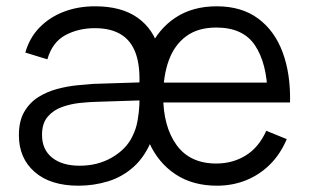

<svg xmlns="http://www.w3.org/2000/svg" viewBox="-20 -575 982 610"><path d="M669.5 15Q592 15 537.2 -21.5Q482.5 -58 453.8 -122Q425 -186 425 -268.5Q425 -354 454 -418.5Q483 -483 537.5 -519Q592 -555 668.5 -555Q747.5 -555 800 -516.2Q852.5 -477.5 878 -408.8Q903.5 -340 901.5 -249.5H830V-275.5Q828 -374 790.2 -430.8Q752.5 -487.5 667 -487.5Q609 -487.5 571.5 -459.8Q534 -432 516.2 -383Q498.5 -334 498.5 -270Q498.5 -173 541 -114.2Q583.5 -55.5 667 -55.5Q719.5 -55.5 761 -81.2Q802.5 -107 826 -159.5L891 -133Q871 -85.5 837.8 -52.5Q804.5 -19.5 761.5 -2.2Q718.5 15 669.5 15ZM233 -48.5Q291 -48.5 336 -74.8Q381 -101 400.5 -141.5Q412.5 -165 417.2 -192.5Q422 -220 422.8 -242.8Q423.5 -265.5 423 -275.5L440.5 -256.5L286 -251.5Q264 -251 234.5 -248Q205 -245 177.5 -235.2Q150 -225.5 131.8 -204.5Q113.5 -183.5 113.5 -146.5Q113.5 -100 145.5 -74.2Q177.5 -48.5 233 -48.5ZM229.5 15Q140 15 90 -28.8Q40 -72.5 40 -145.5Q40 -190.5 57.2 -220Q74.5 -249.5 102.2 -266.8Q130 -284 162.2 -292.5Q194.5 -301 224.8 -304Q255 -307 276.5 -308.5L433.5 -313.5L422.5 -301Q426 -362.5 411.8 -403.8Q397.5 -445 365 -465.2Q332.5 -485.5 281.5 -485.5Q228.5 -485.5 187.2 -463Q146 -440.5 130.5 -386.5L60.5 -408Q73.5 -454.5 105.2 -487.2Q137 -520 182.2 -537.5Q227.5 -555 282 -555Q366 -555 417 -518.8Q468 -482.5 485.5 -418Q492.5 -395.5 494 -373.5Q495.5 -351.5 495.5 -332.5L464 -135.5Q442 -78.5 405.2 -45.5Q368.5 -12.5 323 1.2Q277.5 15 229.5 15ZM473.5 -249.5V-312.5H864V-249.5Z"/></svg>

Font: Manrope ExtraLight
Style: Regular
Weight: 400
Version: Version 4.504